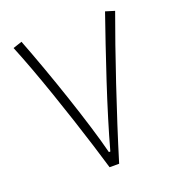

<svg xmlns="http://www.w3.org/2000/svg" viewBox="-128 -808 842 912"><g transform="rotate(-20 293.0 -351.5)"><path d="M271 0Q255.4 -53.2 234.1 -121.3Q212.9 -189.5 188 -264.9Q163.1 -340.3 137 -416.3Q110.8 -492.2 85 -562Q59.1 -631.8 36.1 -688L81.5 -703.1Q108.9 -632.3 139.4 -547.6Q169.9 -462.9 199.2 -375.5Q228.5 -288.1 252.9 -208.5Q277.3 -128.9 292.5 -68.8H299.8Q319.3 -140.1 344.5 -222.4Q369.6 -304.7 397.7 -389.9Q425.8 -475.1 453.1 -555.4Q480.5 -635.7 503.9 -703.1L549.8 -689Q524.9 -621.1 495.8 -537.6Q466.8 -454.1 436 -362.8Q405.3 -271.5 375.5 -179Q345.7 -86.4 319.3 0Z"/></g></svg>

Font: Cascadia Code ExtraLight
Style: Regular
Weight: 200
Monospace: yes
Designer: Aaron Bell
Foundry: Saja Typeworks
Version: Version 2407.024; ttfautohint (v1.8.4)